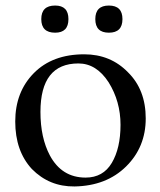

<svg xmlns="http://www.w3.org/2000/svg" viewBox="-20 -663 576 693"><path d="M373 -643Q422 -643 422 -594Q422 -545 373 -545Q324 -545 324 -594Q324 -643 373 -643ZM179 -545Q129 -545 129 -594Q129 -643 179 -643Q227 -643 227 -594Q227 -545 179 -545ZM442 -402Q506 -339 506 -235.5Q506 -132 435 -62Q364 8 249 10Q158 11 95 -53Q35 -118 35 -224.5Q35 -331 102 -399Q169 -467 284 -467Q379 -467 442 -402ZM289 -22Q352 -22 383.5 -75Q415 -128 415 -212.5Q415 -297 372 -366Q328 -434 263 -434Q126 -434 126 -259Q126 -166 160 -102Q203 -22 289 -22Z"/></svg>

Font: GFS Didot
Style: Regular
Weight: 400
Designer: Takis Katsoulidis and George D. Matthiopoulos
Foundry: Takis Katsoulidis and George D. Matthiopoulos
Version: Version 1.0